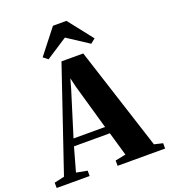

<svg xmlns="http://www.w3.org/2000/svg" viewBox="-218 -1098 1074 1219"><g transform="rotate(-20 318.5 -488.0)"><path d="M21 -51.5 256.5 -745H403.5L628 -49.5L685.5 -36V0H364.5V-36L435.5 -50L389 -211H146.5L101.5 -50L175.5 -36V0H-47L-47.5 -36ZM374 -259 287.5 -562 272.5 -625 255 -561.5 161 -259ZM184 -785.5 153 -810 283 -976H374L504 -810.5L472.5 -785.5L328.5 -879.5Z"/></g></svg>

Font: Merriweather 96pt ExtraBold
Style: Regular
Weight: 800
Version: Version 2.100